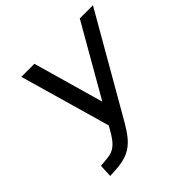

<svg xmlns="http://www.w3.org/2000/svg" viewBox="-188 -703 1062 1062"><g transform="rotate(-45 343.5 -171.5)"><path d="M268.1 10.7C231 75.7 205.1 110.8 140.1 115.7L89.8 120.1L86.4 196.3L134.8 193.4C271 185.1 307.1 121.6 377.4 -1.5L686.5 -539.1H583.5L346.2 -125.5L228.5 -539.1H126.5L278.3 -7.3Z"/></g></svg>

Font: Winston
Style: Italic
Weight: 400
Italic angle: -8.13011°
Designer: Vernon Adams, Kim Jin-seong, David Berlow, Cristiano Sobral
Foundry: The Winston Project Authors
Version: Version 3.004